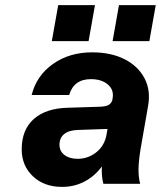

<svg xmlns="http://www.w3.org/2000/svg" viewBox="-20 -720 630 752"><path d="M446 -700H590L565 -559H421ZM208 -700H352L327 -559H183ZM531 -139Q523 -91 522.5 -58.5Q522 -26 529 0H385Q377 -29 379 -68Q351 -30 311 -9Q271 12 223 12Q153 12 109 -29.5Q65 -71 65 -135Q65 -212 112.5 -254Q160 -296 246 -298L372 -302Q395 -303 405.5 -309Q416 -315 420 -328L421 -335Q427 -368 402.5 -389Q378 -410 336 -410Q269 -410 251 -348H104Q123 -424 187.5 -469.5Q252 -515 341 -515Q415 -515 468 -488Q521 -461 546 -413.5Q571 -366 560 -305ZM213 -153Q213 -128 232.5 -113Q252 -98 284 -98Q323 -98 354.5 -121.5Q386 -145 396 -186L401 -215L285 -211Q250 -210 231.5 -195Q213 -180 213 -153Z"/></svg>

Font: Overused Grotesk
Style: Bold Italic
Weight: 700
Italic angle: -10°
Version: Version 0.003